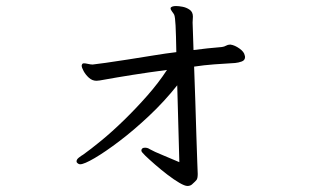

<svg xmlns="http://www.w3.org/2000/svg" viewBox="-20 -573 1040 637"><path d="M568 -290Q525 -236 474.5 -188.5Q424 -141 376.5 -105Q329 -69 294 -48.5Q259 -28 246 -28Q240 -28 235 -34Q234 -35 234 -38Q234 -44 241.5 -50Q249 -56 256 -60Q280 -77 316 -106.5Q352 -136 391.5 -174.5Q431 -213 468.5 -255.5Q506 -298 534 -341Q473 -333 419.5 -324.5Q366 -316 322 -308Q316 -307 310.5 -306Q305 -305 300 -305Q286 -305 275 -315Q264 -325 257.5 -337Q251 -349 251 -355Q251 -357 252.5 -360Q254 -363 258 -363Q263 -363 272 -361Q281 -359 286 -359H288Q299 -360 330.5 -364.5Q362 -369 404 -375.5Q446 -382 488.5 -389Q531 -396 565 -400Q564 -459 562.5 -488Q561 -517 558 -524Q556 -528 551 -534.5Q546 -541 546 -545V-547Q550 -553 564 -553Q573 -553 586 -550.5Q599 -548 609.5 -540.5Q620 -533 620 -518Q620 -514 619.5 -508.5Q619 -503 619 -498Q619 -494 620 -469Q621 -444 622 -407Q645 -410 668 -412.5Q691 -415 716 -417Q724 -418 730 -421.5Q736 -425 743 -425H745Q759 -423 774.5 -412Q790 -401 792 -389Q792 -388 792.5 -387Q793 -386 793 -384Q793 -373 782 -369Q771 -365 760 -364Q725 -362 691 -359.5Q657 -357 624 -352Q626 -298 628 -237.5Q630 -177 631.5 -123.5Q633 -70 634.5 -35Q636 0 636 4Q636 19 632 24Q628 29 620 36Q613 44 602 44Q593 44 575 33.5Q557 23 535.5 6.5Q514 -10 494.5 -27Q475 -44 462 -56.5Q449 -69 449 -73Q449 -83 461 -83Q470 -83 477 -78Q491 -70 520.5 -58Q550 -46 575 -35Z"/></svg>

Font: Moon Stars Kai HW
Style: Regular
Weight: 400
Designer: GuiWonder
Version: Version 1.101